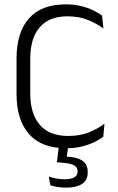

<svg xmlns="http://www.w3.org/2000/svg" viewBox="-20 -670 544 882"><path d="M285 11Q170.5 11 113.2 -54.2Q56 -119.5 56 -238.5V-401.5Q56 -520.5 112.8 -585.2Q169.5 -650 282.5 -650Q321 -650 352.5 -642.2Q384 -634.5 408.2 -622.5Q432.5 -610.5 449 -598L455 -539Q425 -561.5 384.5 -578.2Q344 -595 289.5 -595Q205.5 -595 162.2 -544.5Q119 -494 119 -400.5V-240.5Q119 -147.5 162.8 -96.5Q206.5 -45.5 293.5 -45.5Q347.5 -45.5 388.5 -62Q429.5 -78.5 460 -102L454.5 -42Q438 -29 413 -17Q388 -5 356 3Q324 11 285 11ZM294 -5 284.5 68 257.5 49Q263.5 49 271.5 49Q279.5 49 286.5 49.5Q336 52 359.5 69Q383 86 383 120V122Q383 157.5 357.2 174.8Q331.5 192 283.5 192Q263 192 244 188.8Q225 185.5 211.5 181.5L204 141Q219.5 146.5 237.8 150Q256 153.5 276.5 153.5Q306.5 153.5 321.5 144.5Q336.5 135.5 336.5 118.5V117.5Q336.5 97 318.2 88.2Q300 79.5 256.5 76.5Q251.5 76 247.8 76Q244 76 241.5 75.5L251 -5Z"/></svg>

Font: Anek Gujarati Light
Style: Regular
Weight: 300
Designer: Mrunmayee Ghaisas (Gujarati), Yesha Goshar (Latin)
Foundry: Ek Type
Version: Version 1.003